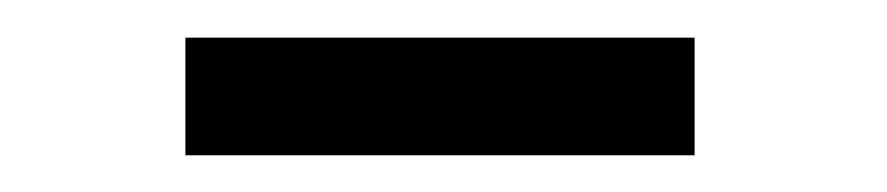

<svg xmlns="http://www.w3.org/2000/svg" viewBox="-20 -674 471 102"><path d="M349 -591.5H78.5V-654H349Z"/></svg>

Font: Acari Sans
Style: Regular
Weight: 400
Designer: Alfredo Marco Pradil and Stefan Peev (font) & Cristiano Sobral (main changes)
Foundry: Alfredo Marco Pradil and Stefan Peev (font) & Cristiano Sobral (main changes)
Version: Version 1.063; ttfautohint (v1.8.3)